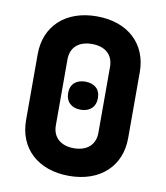

<svg xmlns="http://www.w3.org/2000/svg" viewBox="-84 -810 767 889"><g transform="rotate(10 300.0 -365.0)"><path d="M300 10C447 10 540 -78 540 -210V-520C540 -652 447 -740 300 -740C153 -740 60 -652 60 -520V-210C60 -78 153 10 300 10ZM300 -120C238 -120 200 -154 200 -210V-520C200 -576 237 -610 300 -610C363 -610 400 -576 400 -520V-210C400 -154 362 -120 300 -120ZM300 -301C342 -301 370 -325 370 -368C370 -410 342 -433 300 -433C258 -433 230 -410 230 -368C230 -325 258 -301 300 -301Z"/></g></svg>

Font: JetBrains Mono ExtraBold
Style: Regular
Weight: 800
Monospace: yes
Designer: Philipp Nurullin, Konstantin Bulenkov
Foundry: JetBrains
Version: Version 2.305